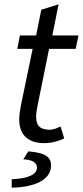

<svg xmlns="http://www.w3.org/2000/svg" viewBox="-20 -650 383 888"><path d="M185 12C222 12 255 1 277 -10L260 -65C245 -58 228 -50 209 -50C163 -50 147 -71 147 -111C147 -124 150 -142 153 -158L207 -424H330L343 -486H222L251 -630L171 -605L147 -486H72L60 -424H131L76 -159C71 -133 69 -114 69 -97C69 -36 100 12 185 12ZM34 179V218C140 216 216 182 216 116C216 80 197 57 111 50L88 87C132 89 151 103 151 126C151 155 114 176 34 179Z"/></svg>

Font: Cambridge Sans Italic
Style: Regular
Weight: 400
Italic angle: -11°
Version: Version 2.000;PS 002.000;hotconv 1.0.88;makeotf.lib2.5.64775